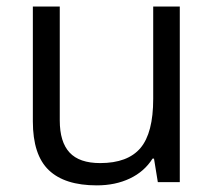

<svg xmlns="http://www.w3.org/2000/svg" viewBox="-20 -555 654 585"><path d="M162.1 -535.2V-188Q162.1 -122.6 191.9 -90.3Q221.7 -58.1 285.2 -58.1Q369.1 -58.1 408 -104Q446.8 -149.9 446.8 -253.9V-535.2H527.8V0H460.9L449.2 -71.8H444.8Q419.9 -32.2 375.7 -11.2Q331.5 9.8 274.9 9.8Q177.2 9.8 128.7 -36.6Q80.1 -83 80.1 -185.1V-535.2Z"/></svg>

Font: f3_1792  
Style: Regular
Weight: 400
Foundry: Ascender Corporation
Version: Version 1.10